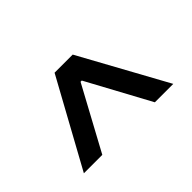

<svg xmlns="http://www.w3.org/2000/svg" viewBox="-150 -755 899 899"><g transform="rotate(45 300.0 -305.0)"><path d="M85 -245V-365L515 -601V-479L201 -309V-301L515 -131V-9Z"/></g></svg>

Font: IBM Plex Mono SemiBold
Style: Regular
Weight: 600
Monospace: yes
Designer: Mike Abbink, Paul van der Laan, Pieter van Rosmalen
Foundry: Bold Monday
Version: Version 2.3